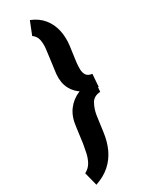

<svg xmlns="http://www.w3.org/2000/svg" viewBox="-279 -822 811 1044"><g transform="rotate(-30 126.5 -300.5)"><path d="M89.8 -697.8 122.1 -779.3Q170.4 -759.8 198.2 -725.3Q226.1 -690.9 236.1 -646.7Q246.1 -602.5 240.2 -552.7L226.6 -453.1Q224.1 -431.2 224.6 -410.2Q225.1 -389.2 234.6 -374.3Q244.1 -359.4 270.5 -356L264.6 -277.3Q212.9 -279.8 174.1 -301.3Q135.3 -322.8 115.2 -361.3Q95.2 -399.9 100.1 -453.6L113.3 -553.2Q116.7 -575.7 119.6 -603.5Q122.6 -631.3 117.4 -656.7Q112.3 -682.1 89.8 -697.8ZM-12.2 177.2 -33.7 92.8Q-6.8 78.6 6.6 54.7Q20 30.8 26.1 2.7Q32.2 -25.4 36.6 -51.8L49.8 -150.9Q56.6 -211.4 85.7 -250Q114.7 -288.6 160.6 -307.6Q206.5 -326.7 264.6 -328.1L258.3 -250Q217.3 -247.6 200.4 -217.3Q183.6 -187 177.7 -150.9L164.1 -51.8Q156.7 4.4 136 49.1Q115.2 93.8 78.9 126.2Q42.5 158.7 -12.2 177.2Z"/></g></svg>

Font: Roboto Condensed ExtraBold
Style: Italic
Weight: 800
Italic angle: -12°
Designer: Christian Robertson
Foundry: Google
Version: Version 3.008; 2023